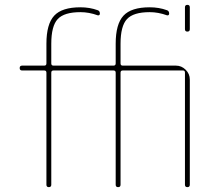

<svg xmlns="http://www.w3.org/2000/svg" viewBox="-20 -770 887 790"><path d="M741 -650V-740Q741 -750 751 -750Q761 -750 761 -740V-650Q761 -640 751 -640Q741 -640 741 -650ZM71 -480Q61 -480 61 -490Q61 -500 71 -500H162Q171 -500 171 -509V-590Q171 -671 203 -705.5Q235 -740 311 -740Q349 -740 382 -728Q391 -725 391 -714Q391 -710 388.5 -708Q386 -706 382 -707Q346 -720 311 -720Q244 -720 217.5 -691.5Q191 -663 191 -590V-509Q191 -500 200 -500H447Q456 -500 456 -509V-590Q456 -671 488 -705.5Q520 -740 596 -740Q634 -740 667 -728Q676 -725 676 -714Q676 -710 673.5 -708Q671 -706 667 -707Q631 -720 596 -720Q529 -720 502.5 -691.5Q476 -663 476 -590V-509Q476 -500 485 -500H704Q727 -500 744 -483Q761 -466 761 -443V-10Q761 0 751 0Q741 0 741 -10V-471Q741 -480 733 -480H485Q476 -480 476 -471V-10Q476 0 466 0Q456 0 456 -10V-471Q456 -480 447 -480H200Q191 -480 191 -471V-10Q191 0 181 0Q171 0 171 -10V-471Q171 -480 162 -480Z"/></svg>

Font: Rounded Mplus 1c Thin
Style: Regular
Weight: 250
Version: Version 1.059.20150529